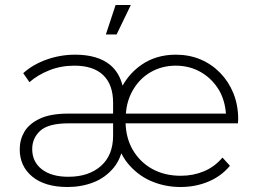

<svg xmlns="http://www.w3.org/2000/svg" viewBox="-20 -745 1023 769"><path d="M251 4Q160 4 109.5 -37.5Q59 -79 59 -147Q59 -185 77.5 -217Q96 -249 139 -269.5Q182 -290 254 -290H433V-333Q433 -406 393.5 -444Q354 -482 278 -482Q224 -482 177.5 -463.5Q131 -445 98 -416L73 -452Q112 -487 167 -506.5Q222 -526 281 -526Q370 -526 420 -486Q457 -456 471 -402Q499 -452 546 -485Q605 -526 684 -526Q738 -526 783 -507Q828 -488 862 -453Q896 -418 915 -371Q934 -324 934 -267Q934 -262 933.5 -258.5Q933 -255 933 -251H483Q485 -192 511 -146Q540 -96 589.5 -68.5Q639 -41 704 -41Q754 -41 797 -59Q840 -77 871 -114L901 -81Q866 -39 814.5 -17.5Q763 4 703 4Q645 4 593 -16.5Q541 -37 502 -79Q481 -101 466 -131Q455 -97 436 -74Q402 -33 354 -14.5Q306 4 251 4ZM885 -290Q881 -341 859 -381Q831 -429 785.5 -455.5Q740 -482 684 -482Q628 -482 582.5 -455.5Q537 -429 510 -380Q488 -340 484 -290ZM433 -251H255Q174 -251 141.5 -221.5Q109 -192 109 -148Q109 -97 147.5 -67Q186 -37 254 -37Q335 -37 384 -80Q433 -123 433 -202ZM404 -607 443 -725H504L447 -607Z"/></svg>

Font: Montserrat Z Light
Style: Regular
Weight: 300
Designer: Julieta Ulanovsky
Foundry: Julieta Ulanovsky
Version: Version 8.000